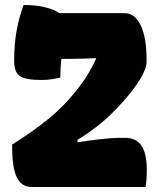

<svg xmlns="http://www.w3.org/2000/svg" viewBox="-20 -753 640 773"><path d="M223 -441Q207 -437 188.5 -434Q170 -431 147 -431Q82 -431 59.5 -447Q37 -463 37 -509Q37 -574 46.5 -627.5Q56 -681 75 -733Q123 -733 160.5 -724Q198 -715 219 -700H481Q523 -700 546.5 -651Q570 -602 570 -514V-505Q570 -481 552 -448Q534 -415 503.5 -377Q473 -339 435 -301Q404 -270 367 -241.5Q330 -213 292 -190V-180Q342 -188 387 -193Q432 -198 459 -198H483Q530 -198 550.5 -165Q571 -132 571 -70Q571 -30 566 0H109Q66 0 47.5 -39.5Q29 -79 29 -160V-171Q115 -225 177 -276Q239 -327 286 -387Q333 -443 367 -517V-519Q314 -516 253 -516H227Q225 -498 224 -479Q223 -460 223 -441Z"/></svg>

Font: Recursive Mn Csl St Blk
Style: Regular
Weight: 900
Monospace: yes
Version: Version 1.079;hotconv 1.0.112;makeotfexe 2.5.65598; ttfautoh